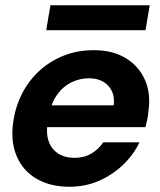

<svg xmlns="http://www.w3.org/2000/svg" viewBox="-20 -699 608 731"><path d="M245 12Q171 12 119 -18.5Q67 -49 43.5 -104.5Q20 -160 30 -232Q38 -291 63.5 -341.5Q89 -392 130 -429.5Q171 -467 223.5 -487.5Q276 -508 337 -508Q409 -508 459 -477.5Q509 -447 532 -394.5Q555 -342 545 -275Q544 -261 541 -245.5Q538 -230 534 -215H122L137 -298H413Q417 -330 405.5 -353Q394 -376 372 -388.5Q350 -401 318 -401Q284 -401 252 -385.5Q220 -370 197.5 -338.5Q175 -307 166 -259L161 -230Q155 -190 165.5 -160.5Q176 -131 201.5 -114.5Q227 -98 263 -98Q300 -98 328 -114.5Q356 -131 373 -157H511Q488 -109 448 -71Q408 -33 356.5 -10.5Q305 12 245 12ZM156 -584 172 -679H550L534 -584Z"/></svg>

Font: DM Sans 36pt
Style: Bold Italic
Weight: 700
Italic angle: -10°
Designer: Colophon Foundry, Jonny Pinhorn
Foundry: Colophon Foundry
Version: Version 4.004;gftools[0.9.30]